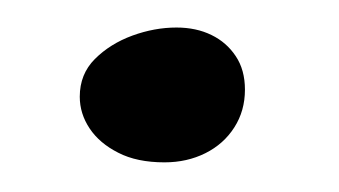

<svg xmlns="http://www.w3.org/2000/svg" viewBox="-20 -106 240 136"><path d="M96.5 9Q77 9 63.8 2.2Q50.5 -4.5 43.5 -15Q36.5 -25.5 36.5 -37.5Q36.5 -53.5 47.2 -64.2Q58 -75 73.8 -80.8Q89.5 -86.5 105 -86.5Q119 -86.5 129.8 -81.2Q140.5 -76 147 -66.2Q153.5 -56.5 153.5 -42.5Q153.5 -27.5 146 -15.8Q138.5 -4 125.5 2.5Q112.5 9 96.5 9Z"/></svg>

Font: Gluten Thin
Style: Regular
Weight: 100
Designer: Tyler Finck
Foundry: Etcetera Type Company
Version: Version 1.300